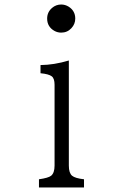

<svg xmlns="http://www.w3.org/2000/svg" viewBox="-20 -827 540 847"><path d="M250 -807.1Q267.6 -807.1 283.2 -797.4Q312 -778.8 312 -745.1Q312 -720.7 294.9 -702.6Q276.9 -683.1 250 -683.1Q234.4 -683.1 220.7 -690.4Q188 -708.5 188 -745.1Q188 -773.4 209.5 -792Q227.1 -807.1 250 -807.1ZM151.9 0V-36.1Q193.4 -42 205.6 -51.8Q220.7 -64.5 220.7 -96.2V-453.1Q220.7 -480.5 208.5 -490.2Q195.3 -500.5 158.7 -503.9V-540Q218.3 -540.5 283.7 -560.1V-96.2Q283.7 -64 297.9 -51.8Q311.5 -40.5 350.6 -36.1V0Z"/></svg>

Font: BIZ UDMincho
Style: Regular
Weight: 400
Monospace: yes
Designer: TypeBank Co., Ltd.
Foundry: Morisawa Inc.
Version: Version 1.06